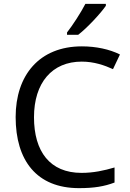

<svg xmlns="http://www.w3.org/2000/svg" viewBox="-20 -964 672 994"><path d="M528 -934V-944H422C399 -899 356 -833 327 -796V-784H385C432 -820 503 -897 528 -934ZM403 -645C467 -645 521 -626 565 -606L601 -682C547 -709 477 -724 404 -724C183 -724 61 -574 61 -358C61 -133 170 10 389 10C468 10 520 1 573 -19V-97C519 -81 464 -69 402 -69C238 -69 156 -180 156 -357C156 -536 250 -645 403 -645Z"/></svg>

Font: Noto Sans Sinhala UI
Style: Regular
Weight: 400
Designer: Jelle Bosma - Monotype Design Team
Foundry: Monotype Imaging Inc.
Version: Version 2.006